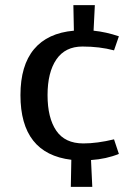

<svg xmlns="http://www.w3.org/2000/svg" viewBox="-20 -720 505 751"><path d="M306 -159Q360 -159 426 -175L445 -118Q396 -98 336 -94L341 11H257L259 -95Q60 -119 60 -348Q60 -464 113 -527.5Q166 -591 269 -600L267 -700H351L346 -600Q395 -595 445 -578L426 -523Q370 -538 302.5 -538Q235 -538 200.5 -487.5Q166 -437 166 -348Q166 -259 200 -209Q234 -159 306 -159Z"/></svg>

Font: Voces
Style: Regular
Weight: 400
Designer: Ana Paula Megda, Pablo Ugerman
Foundry: Ana Paula Megda, Pablo Ugerman
Version: Version 1.003